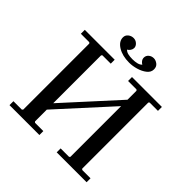

<svg xmlns="http://www.w3.org/2000/svg" viewBox="-215 -1029 1208 1208"><g transform="rotate(45 388.5 -425.5)"><path d="M465 0V-35H540L546 -41V-629L540 -635H465V-670H731V-635H657L651 -629V-41L657 -35H731V0ZM45 0V-35H120L126 -41V-629L120 -635H45V-670H311V-635H237L231 -629V-41L237 -35H311V0ZM211 -124V-181L565 -570V-513ZM248 -806Q248 -826 263.5 -838.5Q279 -851 299 -851Q318 -851 332 -838Q346 -825 346 -809Q346 -797 338.5 -786Q331 -775 321 -770Q331 -759 348 -755Q365 -751 388 -751Q410 -751 428 -755.5Q446 -760 456 -771Q447 -775 439 -785.5Q431 -796 431 -809Q431 -827 445 -839Q459 -851 479 -851Q496 -851 512.5 -838.5Q529 -826 529 -802Q529 -776 506 -758Q483 -740 450.5 -730.5Q418 -721 388 -721Q328 -721 288 -745.5Q248 -770 248 -806Z"/></g></svg>

Font: Brygada 1918 Medium
Style: Regular
Weight: 500
Designer: Mateusz Machalski | Borys Kosmynka | Przemek Hoffer
Foundry: NIEPODLEGLA 2018
Version: Version 3.006